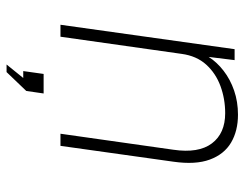

<svg xmlns="http://www.w3.org/2000/svg" viewBox="-98 -468 727 570"><g transform="rotate(90 265.0 -183.5)"><path d="M54 0 126.5 -517H159L149.5 -440Q165 -464.5 190.5 -484.2Q216 -504 249.2 -515.5Q282.5 -527 321 -527Q369 -527 403.8 -506.5Q438.5 -486 454.2 -443.5Q470 -401 460.5 -335L413.5 0H377.5L425 -335Q436 -410 406.2 -449.5Q376.5 -489 316.5 -489Q274 -489 236 -475Q198 -461 172.2 -432.5Q146.5 -404 140.5 -360L89.5 0ZM172 160 212 110.5H191.5L200 50H258L250.5 101.5L194.5 160Z"/></g></svg>

Font: Public Sans Thin
Style: Italic
Weight: 100
Italic angle: -8°
Designer: The Public Sans project authors (U.S. Web Design System). Libre Franklin designed by Pablo Impallari and Rodrigo Fuenzal
Version: Version 2.000